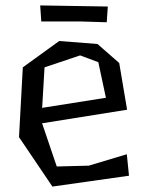

<svg xmlns="http://www.w3.org/2000/svg" viewBox="-20 -665 545 707"><path d="M50 0ZM136 -268 370 -305 342 -436 275 -461 144 -417 135 -264ZM339 -503 419 -433 448 -261 135 -211 189 -52 307 -55 447 -97 455 -18 173 22 50 -160 64 -417 198 -514ZM252 -643 377 -641 373 -583 275 -586H132L128 -645Z"/></svg>

Font: Underdog
Style: Regular
Weight: 400
Designer: Sergey Steblina
Foundry: Sergey Steblina, Jovanny Lemonad
Version: Version 1.001; ttfautohint (v0.9)